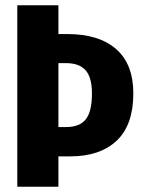

<svg xmlns="http://www.w3.org/2000/svg" viewBox="-20 -713 539 733"><path d="M489 -356Q489 -236 425.5 -176Q362 -116 248 -116H203V0H46V-693H203V-583H237Q358 -583 423.5 -525.5Q489 -468 489 -356ZM331 -356Q331 -418 306.5 -445Q282 -472 232 -472H203V-228H233Q284 -228 307.5 -257.5Q331 -287 331 -356Z"/></svg>

Font: Fira Sans Extra Condensed
Style: Bold
Weight: 700
Width: 1
Designer: Carrois Corporate & Edenspiekermann AG
Foundry: Carrois Corporate GbR & Edenspiekermann AG
Version: Version 4.203